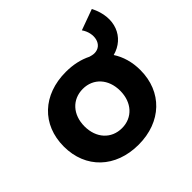

<svg xmlns="http://www.w3.org/2000/svg" viewBox="-172 -850 1023 1023"><g transform="rotate(-45 339.5 -338.0)"><path d="M652 -682 534 -639C574 -582 558 -505 495 -505C484 -505 473 -508 463 -511C421 -532 372 -543 317 -543C144 -543 28 -434 28 -269C28 -105 144 6 317 6C489 6 605 -105 605 -269C605 -330 589 -383 561 -426C666 -454 713 -563 652 -682ZM317 -119C237 -119 182 -179 182 -267C182 -355 237 -415 317 -415C396 -415 451 -355 451 -267C451 -179 396 -119 317 -119Z"/></g></svg>

Font: Juman SemiBold
Style: Regular
Weight: 600
Designer: Bandar Raffah (Arabic) Julieta Ulanovsky (Latin)
Foundry: Caramella
Version: Version 5.022;PS 005.022;hotconv 1.0.88;makeotf.lib2.5.64775